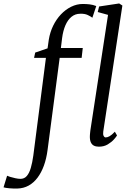

<svg xmlns="http://www.w3.org/2000/svg" viewBox="-126 -838 772 1110"><path d="M156 -608Q163 -651.5 181.2 -689Q199.5 -726.5 226.2 -754.8Q253 -783 285.5 -799Q318 -815 352.5 -815Q372.5 -815 392.2 -812.8Q412 -810.5 430.5 -803L408 -735.5Q398.5 -743 381.2 -751.2Q364 -759.5 337.5 -758.5Q309 -758.5 287.5 -741Q266 -723.5 252.2 -691.8Q238.5 -660 233 -617.5L226 -560.5H352.5L346 -503.5H219L149 29Q142.5 79 127.8 119.5Q113 160 91 189.2Q69 218.5 39.8 234.8Q10.5 251 -25.5 252Q-49.5 252.5 -72 250.5Q-94.5 248.5 -105.5 245L-85 178Q-82 180 -68.5 184.2Q-55 188.5 -37.8 192.2Q-20.5 196 -8 196Q15 196 29.2 179.2Q43.5 162.5 52.2 132.2Q61 102 66.5 62L139.5 -503.5H71L77.5 -534L149 -558.5ZM471 -78Q468.5 -61 473.2 -52.2Q478 -43.5 485 -43.5Q495 -43.5 507.5 -50.5Q520 -57.5 538 -76.5L550.5 -55Q546.5 -47.5 532.8 -32Q519 -16.5 497 -3.2Q475 10 445.5 10Q428.5 10 416.8 4Q405 -2 399 -15.5Q393 -29 393.5 -50.5Q393.5 -54 394 -60Q394.5 -66 395.2 -72.8Q396 -79.5 396.5 -84.5L498.5 -752L439 -768.5L447 -800.5L563 -818L581.5 -806Z"/></svg>

Font: Merriweather 24pt Light
Style: Italic
Weight: 300
Italic angle: -7.8°
Version: Version 2.101